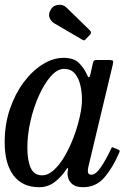

<svg xmlns="http://www.w3.org/2000/svg" viewBox="-22 -770 554 800"><path d="M474.5 -133.5Q449 -73.5 414 -31.8Q379 10 324 10Q290.5 10 274.8 -7Q259 -24 259.5 -45.5Q259.5 -52.5 260 -56.5Q260.5 -60.5 261.5 -65Q262 -70 260 -70Q258 -70 255 -65Q234 -33 205.8 -11.5Q177.5 10 141 10Q71.5 10 34.5 -38.8Q-2.5 -87.5 -2.5 -177.5Q-2.5 -251.5 19.2 -315.5Q41 -379.5 77 -427.5Q113 -475.5 156.2 -502.2Q199.5 -529 243 -529Q286.5 -529 307.8 -506.8Q329 -484.5 338.5 -463Q344.5 -448.5 348 -447.8Q351.5 -447 355 -461.5L365 -507Q366.5 -514 369.5 -517Q372.5 -520 380.5 -520H431Q446 -520 448.5 -516.5Q451 -513 448 -501L346.5 -76.5Q344 -67.5 344 -57.5Q344 -42 358.5 -42Q377 -42 398.2 -73.2Q419.5 -104.5 439.5 -147Q442.5 -153.5 443.8 -155.5Q445 -157.5 452 -154.5L469 -147.5Q475.5 -144.5 476.5 -142Q477.5 -139.5 474.5 -133.5ZM319.5 -355Q319.5 -388.5 312.2 -417.5Q305 -446.5 288.8 -464.8Q272.5 -483 245 -483Q217 -483 190 -452.5Q163 -422 140.8 -373Q118.5 -324 105.2 -266.5Q92 -209 92 -155Q92 -101.5 106 -70.5Q120 -39.5 153.5 -39.5Q178.5 -39.5 202.8 -61.8Q227 -84 248 -120.2Q269 -156.5 285 -199Q301 -241.5 310.2 -282.8Q319.5 -324 319.5 -355ZM189.5 -730Q199.5 -747.5 220.5 -749.8Q241.5 -752 255.5 -738L352.5 -643.5Q361.5 -634.5 353 -625.5L336 -607.5Q332 -603 329.2 -602Q326.5 -601 321 -604.5L203 -673.5Q190.5 -681 184.5 -696.2Q178.5 -711.5 189.5 -730Z"/></svg>

Font: Besley* Narrow
Style: Italic
Weight: 400
Width: 4
Italic angle: -13°
Designer: Owen Earl
Foundry: indestructible type*
Version: Version 3.000; ttfautohint (v1.8.3)